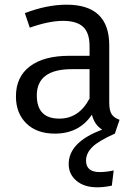

<svg xmlns="http://www.w3.org/2000/svg" viewBox="-20 -558 582 819"><path d="M233 -52Q317 -52 362 -138V-263H287Q137 -263 137 -151Q137 -52 233 -52ZM490 -47 470 12Q400 43 373.5 69.5Q347 96 347 127Q347 176 405 176Q433 176 465 169L457 234Q422 241 395 241Q339 241 306 213Q273 185 273 142Q273 48 416 -5Q383 -25 372 -69Q318 12 214 12Q137 12 92.5 -31.5Q48 -75 48 -147Q48 -230 107.5 -275Q167 -320 276 -320H362V-361Q362 -418 334.5 -443.5Q307 -469 249 -469Q189 -469 107 -440L86 -502Q180 -538 264 -538Q446 -538 446 -365V-121Q446 -86 456.5 -70.5Q467 -55 490 -47Z"/></svg>

Font: FiraSans
Style: Regular
Weight: 350
Designer: Carrois Corporate & Edenspiekermann AG
Foundry: Carrois Corporate GbR & Edenspiekermann AG
Version: Version 3.106;PS 003.106;hotconv 1.0.70;makeotf.lib2.5.58329